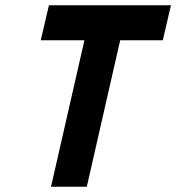

<svg xmlns="http://www.w3.org/2000/svg" viewBox="-20 -710 670 730"><path d="M166 -690H630L599 -557H437L310 0H174L301 -557H135Z"/></svg>

Font: Panefresco 999wt
Style: Italic
Weight: 900
Version: Version 1.001